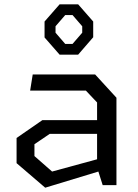

<svg xmlns="http://www.w3.org/2000/svg" viewBox="-20 -860 640 892"><path d="M457 0 437 -63 190 12 57 -102V-219L177 -302H431V-384L379 -439H120L132 -514H422L521 -406V0ZM140 -135 222 -63 431 -120V-238H211L140 -190ZM187 -686V-760L257 -840H343L413 -760V-687L343 -606H257ZM238 -708 283 -656H317L362 -708V-738L317 -790H283L238 -738Z"/></svg>

Font: Moralerspace Krypton JPDOC
Style: Regular
Weight: 400
Version: v0.0.6; ttfautohint (v1.8.4.7-5d5b-dirty) -l 6 -r 45 -G 200 